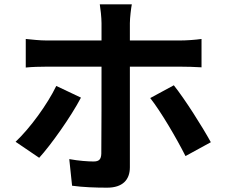

<svg xmlns="http://www.w3.org/2000/svg" viewBox="-20 -821 1040 887"><path d="M354 -370 240 -424C199 -339 119 -229 52 -166L161 -92C215 -151 308 -282 354 -370ZM783 -427 674 -368C723 -306 794 -185 837 -100L954 -164C914 -237 834 -363 783 -427ZM99 -641V-509C127 -512 165 -513 195 -513H449C449 -465 449 -148 448 -111C447 -85 438 -75 412 -75C387 -75 343 -78 300 -86L313 37C363 44 422 46 475 46C546 46 580 10 580 -48C580 -132 580 -431 580 -513H813C841 -513 880 -512 911 -510V-641C884 -637 841 -634 812 -634H580V-714C580 -739 586 -787 589 -801H441C444 -784 449 -740 449 -714V-634H195C164 -634 129 -638 99 -641Z"/></svg>

Font: Noto Sans JP
Style: Bold
Weight: 700
Designer: Ryoko NISHIZUKA 西塚涼子 (kana, bopomofo & ideographs); Paul D. Hunt (Latin, Greek & Cyrillic); Sandoll Communications 산돌커뮤니
Foundry: Adobe
Version: Version 2.004;hotconv 1.0.118;makeotfexe 2.5.65603